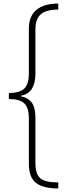

<svg xmlns="http://www.w3.org/2000/svg" viewBox="-20 -820 388 1084"><path d="M309 244Q223 244 183 212.5Q143 181 143 106V-151Q143 -212 117 -236.5Q91 -261 30 -261V-295Q91 -295 117 -320Q143 -345 143 -407V-660Q143 -728 185.5 -764Q228 -800 309 -800V-766Q241 -766 210.5 -739.5Q180 -713 180 -655V-404Q180 -353 161 -320.5Q142 -288 97 -279V-277Q142 -267 161 -238.5Q180 -210 180 -155V101Q180 163 207.5 186.5Q235 210 309 210Z"/></svg>

Font: Noto Sans Malayalam ExtraCondensed ExtraLight
Style: Regular
Weight: 200
Width: 2
Designer: Jelle Bosma - Monotype Design Team
Foundry: Monotype Imaging Inc.
Version: Version 2.104; ttfautohint (v1.8.4.7-5d5b)